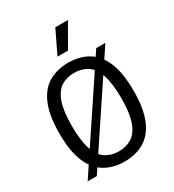

<svg xmlns="http://www.w3.org/2000/svg" viewBox="-193 -911 933 1028"><g transform="rotate(-30 274.0 -397.0)"><path d="M104 0H47.5L444 -595H500.5ZM274 7.5Q205 7.5 153.2 -22.8Q101.5 -53 73 -120Q44.5 -187 44.5 -297Q44.5 -407.5 73 -474.8Q101.5 -542 153.2 -572.2Q205 -602.5 274 -602.5Q343 -602.5 394.8 -572.2Q446.5 -542 475 -474.8Q503.5 -407.5 503.5 -297Q503.5 -187 475 -120Q446.5 -53 394.8 -22.8Q343 7.5 274 7.5ZM274 -55.5Q320.5 -55.5 354.8 -77.5Q389 -99.5 407.8 -151.8Q426.5 -204 426.5 -295.5Q426.5 -389 407.8 -442.2Q389 -495.5 354.8 -517.5Q320.5 -539.5 274 -539.5Q227.5 -539.5 193.5 -517.5Q159.5 -495.5 141 -443.2Q122.5 -391 122.5 -299.5Q122.5 -206 141 -152.8Q159.5 -99.5 193.5 -77.5Q227.5 -55.5 274 -55.5ZM241.5 -659 310 -801H388L306.5 -659Z"/></g></svg>

Font: Encode Sans SC Condensed
Style: Regular
Weight: 400
Width: 3
Designer: Multiple Designers
Foundry: Impallari Type
Version: Version 3.002